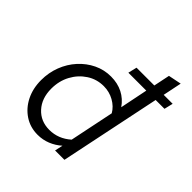

<svg xmlns="http://www.w3.org/2000/svg" viewBox="-195 -877 1030 1030"><g transform="rotate(45 320.0 -361.5)"><path d="M245 7Q189 7 145 -22Q101 -51 76 -101Q51 -151 51 -214Q51 -271 70.5 -321.5Q90 -372 125 -410.5Q160 -449 205.5 -471Q251 -493 303 -493Q353 -493 392.5 -473Q432 -453 458 -415L490 -573H354L366 -623H501L520 -715L594 -730L572 -623H640L628 -573H561L442 0H371L381 -46Q353 -21 318.5 -7Q284 7 245 7ZM271 -56Q339 -56 393 -104L445 -356Q426 -389 390 -409Q354 -429 312 -429Q259 -429 216 -401Q173 -373 147.5 -326Q122 -279 122 -220Q122 -147 163.5 -101.5Q205 -56 271 -56Z"/></g></svg>

Font: Red Hat Text
Style: Italic
Weight: 400
Italic angle: -12°
Designer: Pentagram, MCKL
Foundry: Pentagram, MCKL
Version: Version 1.023